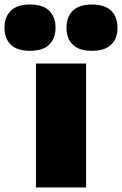

<svg xmlns="http://www.w3.org/2000/svg" viewBox="-106 -832 542 852"><path d="M53.5 0V-550H276V0ZM302 -606.5Q245 -606.5 217 -633.8Q189 -661 189 -709Q189 -757 217 -784.5Q245 -812 302 -812Q359 -812 387.2 -784.5Q415.5 -757 415.5 -709Q415.5 -661 387.2 -633.8Q359 -606.5 302 -606.5ZM27 -606.5Q-30 -606.5 -58 -633.8Q-86 -661 -86 -709Q-86 -757 -58 -784.5Q-30 -812 27 -812Q84 -812 112.2 -784.5Q140.5 -757 140.5 -709Q140.5 -661 112.2 -633.8Q84 -606.5 27 -606.5Z"/></svg>

Font: Encode Sans SemiExpanded SemiExpanded Black
Style: Regular
Weight: 900
Width: 6
Designer: Multiple Designers
Foundry: Impallari Type
Version: Version 3.000; ttfautohint (v1.8.3) -l 8 -r 50 -G 200 -x 14 